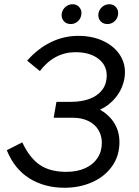

<svg xmlns="http://www.w3.org/2000/svg" viewBox="-20 -877 653 905"><path d="M12 -169 85 -206Q120 -132 168 -99.5Q216 -67 293 -67Q343 -67 381 -84Q419 -101 439.5 -132Q460 -163 460 -204Q460 -238 443.5 -265Q427 -292 396 -307Q365 -322 323 -322H233L246 -397H315Q364 -397 402 -411Q440 -425 461.5 -453Q483 -481 483 -522Q483 -570 443 -600.5Q403 -631 336 -631Q286 -631 243.5 -608.5Q201 -586 168 -542L108 -591Q158 -648 219.5 -678Q281 -708 349 -708Q413 -708 463 -685.5Q513 -663 541 -624Q569 -585 569 -536Q569 -502 554.5 -466Q540 -430 508 -398.5Q476 -367 427 -350L430 -371Q485 -346 514 -304Q543 -262 543 -207Q543 -142 508 -93Q473 -44 414 -18Q355 8 284 8Q190 8 119 -36Q48 -80 12 -169ZM271 -814Q275 -834 290.5 -846Q306 -858 325 -857Q344 -856 355.5 -841Q367 -826 363 -806Q360 -787 344.5 -774.5Q329 -762 309 -764Q290 -765 279 -779.5Q268 -794 271 -814ZM444 -814Q448 -834 463.5 -846Q479 -858 498 -857Q517 -856 528.5 -841Q540 -826 536 -806Q533 -787 517.5 -774.5Q502 -762 482 -764Q463 -765 452 -779.5Q441 -794 444 -814Z"/></svg>

Font: Fixel Italic Variable 20240409 Display Thin
Style: Italic
Weight: 100
Italic angle: -10°
Designer: AlfaBravo + MacPaw
Foundry: Kyrylo Tkachov, Marchela Mozhyna, Serhii Makarenko, Maria Weinstein, Zakhar Kryvoshyya
Version: Version 1.211;Glyphs 3.2 (3225)